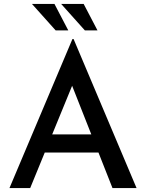

<svg xmlns="http://www.w3.org/2000/svg" viewBox="-20 -953 740 973"><path d="M28 0 347 -755H353L672 0H550L318 -588L395 -639L133 0ZM222 -272H480L517 -180H190ZM142 -933H256L326 -799H262ZM290 -933H404L474 -799H410Z"/></svg>

Font: Josefin Sans Thin Medium
Style: Regular
Weight: 500
Version: Version 2.000